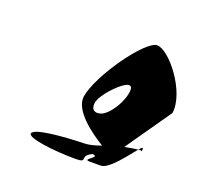

<svg xmlns="http://www.w3.org/2000/svg" viewBox="-90 -812 695 667"><g transform="rotate(20 257.5 -478.0)"><path d="M76 -274C73 -256 172 -244 252 -244C302 -244 257 -260 302 -280C336 -278 269 -252 301 -252H342C373 -252 423 -322 446 -349C435 -348 418 -345 397 -341L514 -509C526 -590 429 -712 384 -712C341 -712 218 -540 205 -458C197 -405 275 -348 323 -319C301 -311 279 -305 262 -305C182 -303 79 -294 76 -274ZM248 -449C252 -479 303 -532 326 -544C348 -557 356 -542 345 -507C334 -472 309 -436 286 -424C262 -414 245 -422 248 -449ZM446 -349C455 -350 459 -349 459 -347C462 -365 457 -362 446 -349Z"/></g></svg>

Font: Ampere
Style: SCUltCndIta
Weight: 400
Version: Version 1